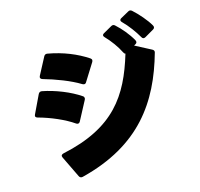

<svg xmlns="http://www.w3.org/2000/svg" viewBox="-152 -1039 1304 1254"><g transform="rotate(-20 500.0 -412.0)"><path d="M911 -671 975 -701C986 -706 989 -715 984 -726C964 -770 922 -827 888 -863C880 -871 872 -872 862 -867L806 -842C799 -839 795 -834 795 -829C795 -825 797 -820 801 -816C835 -776 866 -724 886 -681C891 -669 899 -666 911 -671ZM215 46C629 -20 820 -252 935 -557C938 -566 935 -573 926 -579L823 -645L834 -650C845 -655 848 -663 843 -675C822 -722 786 -774 751 -811C744 -819 735 -820 725 -815L666 -788C659 -785 655 -780 655 -775C655 -771 657 -767 661 -762C693 -723 723 -673 741 -627C744 -620 747 -616 752 -615C649 -357 512 -186 149 -141C135 -139 129 -131 134 -118L191 32C195 43 203 48 215 46ZM419 -524C424 -521 428 -519 432 -519C437 -519 442 -521 446 -527L529 -637C532 -641 534 -646 534 -650C534 -655 531 -660 526 -664C458 -718 373 -762 273 -789C262 -792 254 -789 248 -780L177 -670C175 -666 173 -662 173 -659C173 -653 178 -647 186 -644C265 -614 359 -569 419 -524ZM293 -296C297 -292 302 -291 306 -291C311 -291 316 -294 320 -300L399 -422C402 -426 403 -431 403 -434C403 -439 401 -444 396 -448C333 -500 239 -547 155 -571C144 -574 136 -570 130 -561L61 -444C59 -440 57 -436 57 -433C57 -427 62 -422 70 -419C149 -390 237 -343 293 -296Z"/></g></svg>

Font: LINE Seed JP_OTF ExtraBold
Style: Regular
Weight: 800
Designer: LY Corporation & Fontrix & Fontworks
Version: Version 1.013